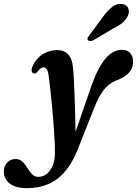

<svg xmlns="http://www.w3.org/2000/svg" viewBox="-132 -735 714 1002"><path d="M346.5 -291Q381 -386.5 419.8 -430.8Q458.5 -475 504.5 -475Q532 -475 547.2 -458.2Q562.5 -441.5 562.5 -413.5Q562.5 -380 542.8 -357.5Q523 -335 488.5 -320.5Q468.5 -313.5 451.5 -303.5Q434.5 -293.5 419 -277Q403.5 -260.5 388.8 -234.5Q374 -208.5 358.5 -169.5L284.5 17.5Q254 102 213.5 152.5Q173 203 122 225Q71 247 9 247Q-50 247 -81 223Q-112 199 -112 160Q-112 133.5 -95 114.2Q-78 95 -51 95Q-32 95 -19.8 104.5Q-7.5 114 1.8 127.8Q11 141.5 20 155.2Q29 169 40.2 178.5Q51.5 188 68 188Q86 188 101.8 179.2Q117.5 170.5 129.2 154.2Q141 138 147.8 115.2Q154.5 92.5 154.5 64.5Q155 44 153.8 14Q152.5 -16 150 -52.5Q147.5 -89 144.2 -128Q141 -167 137.2 -205.2Q133.5 -243.5 129.5 -278Q125.5 -312.5 122 -339Q119.5 -362 112.8 -372.8Q106 -383.5 96 -383.5Q89 -383.5 81.8 -379Q74.5 -374.5 65 -362Q59.5 -355 54.5 -352.8Q49.5 -350.5 43.5 -351.5Q38 -353 34.5 -360.5Q31 -368 35.5 -382.5Q44.5 -409 63.8 -429.5Q83 -450 110 -461.8Q137 -473.5 168.5 -473.5Q202.5 -473.5 223.8 -451Q245 -428.5 249 -382Q251.5 -360 253.2 -324.2Q255 -288.5 256.8 -245Q258.5 -201.5 259.8 -155.2Q261 -109 261.8 -65.2Q262.5 -21.5 263 13.5L244.5 4.5ZM406.5 -648.5Q430.5 -681 454 -699.2Q477.5 -717.5 504.5 -714Q529 -711 536.8 -693.2Q544.5 -675.5 536.5 -655.5Q527.5 -633.5 508.8 -617.5Q490 -601.5 459 -586.5L354.5 -524.5Q346 -521 338.2 -521Q330.5 -521 327 -525.5Q322.5 -531 325.8 -537.8Q329 -544.5 334.5 -551Z"/></svg>

Font: Fraunces SemiBold
Style: Italic
Weight: 600
Italic angle: -16°
Version: Version 1.000;[b76b70a41]